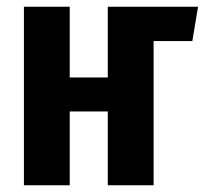

<svg xmlns="http://www.w3.org/2000/svg" viewBox="-20 -550 608 570"><path d="M551 -428H436V0H300V-219H187V0H51V-530H187V-320H300V-530H568Z"/></svg>

Font: Fira Sans Compressed SemiBold
Style: Regular
Weight: 600
Width: 1
Designer: bBox Type GmbH & Carrois Corporate GbR & Edenspiekermann AG
Foundry: bBox Type GmbH & Carrois Corporate GbR & Edenspiekermann AG
Version: Version 4.301